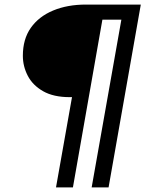

<svg xmlns="http://www.w3.org/2000/svg" viewBox="-20 -720 636 840"><path d="M225 100 295 -295H285Q214 -295 168.5 -321Q123 -347 101.5 -388.5Q80 -430 80 -476Q80 -549 115 -598.5Q150 -648 212.5 -674Q275 -700 356 -700H596L455 100H381L511 -634H428L299 100Z"/></svg>

Font: DM Sans 24pt
Style: Italic
Weight: 400
Italic angle: -10°
Designer: Colophon Foundry, Jonny Pinhorn
Foundry: Colophon Foundry
Version: Version 4.004;gftools[0.9.30]